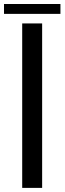

<svg xmlns="http://www.w3.org/2000/svg" viewBox="-50 -914 314 934"><path d="M58 0V-800H155V0ZM-30.5 -894.5H244V-846.5H-30.5Z"/></svg>

Font: Big Shoulders Text Thin SemiBold
Style: Regular
Weight: 600
Version: Version 2.002